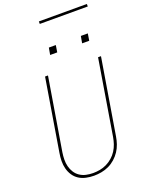

<svg xmlns="http://www.w3.org/2000/svg" viewBox="-197 -1194 994 1297"><g transform="rotate(-20 300.0 -545.5)"><path d="M247 8Q218 8 190 2Q162 -4 139.5 -18.5Q117 -33 102 -55.5Q87 -78 80 -105Q73 -132 73.5 -160.5Q74 -189 79 -218L164 -735H185L99 -215Q95 -189 94.5 -163.5Q94 -138 100 -114Q106 -90 119 -69.5Q132 -49 152 -35.5Q172 -22 196.5 -16.5Q221 -11 247 -11Q271 -11 296 -15.5Q321 -20 344.5 -31.5Q368 -43 388 -60.5Q408 -78 422 -100Q436 -122 444 -146Q452 -170 456 -194L545 -735H566L476 -191Q472 -165 463 -138.5Q454 -112 438.5 -88.5Q423 -65 401 -45.5Q379 -26 353.5 -14Q328 -2 300.5 3Q273 8 247 8ZM476 -860 485 -910H535L527 -860ZM246 -860 255 -910H305L297 -860ZM597 -1081H252V-1099H597Z"/></g></svg>

Font: Iosevka SS04 Th Ex Obl
Style: Regular
Weight: 100
Width: 7
Italic angle: -9°
Monospace: yes
Designer: Belleve Invis
Foundry: Belleve Invis
Version: Version 19.0.0; ttfautohint (v1.8.4)